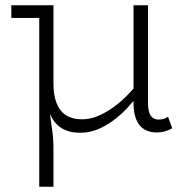

<svg xmlns="http://www.w3.org/2000/svg" viewBox="-20 -491 707 729"><path d="M284 13Q251 13 227 2.5Q203 -8 186 -30Q169 -52 160.5 -86Q152 -120 152 -167V-471H183V-174Q183 -142 189.5 -116.5Q196 -91 209 -73.5Q222 -56 243 -47Q264 -38 292 -38Q320 -38 348 -49Q376 -60 404.5 -79.5Q433 -99 461 -127Q489 -155 515 -189V-142Q490 -110 463.5 -81.5Q437 -53 408 -32Q379 -11 348.5 1Q318 13 284 13ZM129 218V-471H164V-130Q164 -99 168.5 -66Q173 -33 178 1.5Q183 36 183 72V218ZM23 -423V-471H164V-423ZM574 12Q547 12 527 -0.5Q507 -13 497 -38Q487 -63 487 -98V-471H542V-100Q542 -66 552.5 -51.5Q563 -37 582 -37Q593 -37 601.5 -39.5Q610 -42 618 -48L634 -4Q622 3 607 7.5Q592 12 574 12Z"/></svg>

Font: BioRhyme ExtraBold Light
Style: Regular
Weight: 300
Version: Version 1.600;gftools[0.9.33]